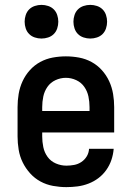

<svg xmlns="http://www.w3.org/2000/svg" viewBox="-20 -759 540 787"><path d="M252 8Q225 8 197.5 3Q170 -2 146 -15Q122 -28 103.5 -48.5Q85 -69 73 -93.5Q61 -118 56.5 -145.5Q52 -173 52 -200V-320Q52 -347 56.5 -374Q61 -401 72.5 -426Q84 -451 102.5 -471.5Q121 -492 145 -505Q169 -518 196 -523Q223 -528 250 -528Q277 -528 304 -523Q331 -518 355 -505Q379 -492 397.5 -471.5Q416 -451 427.5 -426Q439 -401 443.5 -374Q448 -347 448 -320V-216H153V-200Q153 -178 157.5 -156Q162 -134 175 -116Q188 -98 209 -89Q230 -80 252 -80Q268 -80 284 -83Q300 -86 313.5 -95Q327 -104 335.5 -118Q344 -132 345 -149H446Q444 -125 436.5 -103Q429 -81 415.5 -62Q402 -43 383.5 -29Q365 -15 343 -6.5Q321 2 298 5Q275 8 252 8ZM347 -304V-320Q347 -342 342.5 -363.5Q338 -385 325.5 -403Q313 -421 292.5 -430.5Q272 -440 250 -440Q228 -440 207.5 -430.5Q187 -421 174.5 -403Q162 -385 157.5 -363.5Q153 -342 153 -320V-304ZM350 -601Q336 -601 322.5 -605.5Q309 -610 299.5 -619.5Q290 -629 285.5 -642.5Q281 -656 281 -670Q281 -684 285.5 -697.5Q290 -711 299.5 -720.5Q309 -730 322.5 -734.5Q336 -739 350 -739Q364 -739 377.5 -734.5Q391 -730 400.5 -720.5Q410 -711 414.5 -697.5Q419 -684 419 -670Q419 -656 414.5 -642.5Q410 -629 400.5 -619.5Q391 -610 377.5 -605.5Q364 -601 350 -601ZM150 -601Q136 -601 122.5 -605.5Q109 -610 99.5 -619.5Q90 -629 85.5 -642.5Q81 -656 81 -670Q81 -684 85.5 -697.5Q90 -711 99.5 -720.5Q109 -730 122.5 -734.5Q136 -739 150 -739Q164 -739 177.5 -734.5Q191 -730 200.5 -720.5Q210 -711 214.5 -697.5Q219 -684 219 -670Q219 -656 214.5 -642.5Q210 -629 200.5 -619.5Q191 -610 177.5 -605.5Q164 -601 150 -601Z"/></svg>

Font: Iosevka SS18 Semibold
Style: Regular
Weight: 600
Monospace: yes
Designer: Belleve Invis
Foundry: Belleve Invis
Version: Version 25.1.1; ttfautohint (v1.8.4)